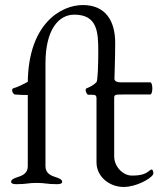

<svg xmlns="http://www.w3.org/2000/svg" viewBox="-20 -726 635 760"><path d="M469 14C521 14 576 -19 585 -34C586 -36 587 -38 587 -41C587 -47 585 -55 580 -55C577 -55 575 -53 574 -52C558 -40 546 -31 502 -31C466 -31 432 -67 432 -107V-338C432 -352 436 -352 472 -352H575C580 -352 583 -364 583 -376C583 -388 580 -400 575 -400H457C444 -400 433 -405 433 -414C433 -414 436 -502 436 -556C436 -642 399 -706 308 -706C221 -706 93 -632 90 -402C71 -392 52 -382 34 -377C29 -375 28 -373 28 -368C28 -362 34 -353 38 -352C59 -350 77 -350 90 -350V-68C90 -39 67 -30 47 -24C36 -20 24 -16 24 -6C24 2 37 3 44 3C45 3 46 3 47 3C86 3 90 -2 125 -2C160 -2 164 3 203 3C204 3 205 3 206 3C214 3 226 2 226 -6C226 -16 214 -20 203 -24C183 -30 160 -39 160 -68V-475C160 -609 212 -668 274 -668C366 -668 369 -598 369 -522C369 -473 367 -406 362 -401C350 -389 341 -384 322 -376C320 -375 319 -373 319 -369C319 -362 325 -351 329 -351H341C358 -351 362 -349 362 -336V-83C362 -27 413 14 469 14Z"/></svg>

Font: EB Garamond
Style: Regular
Weight: 400
Designer: Georg Duffner and Octavio Pardo
Foundry: Georg Duffner
Version: Version 1.000;PS 001.000;hotconv 1.0.88;makeotf.lib2.5.64775